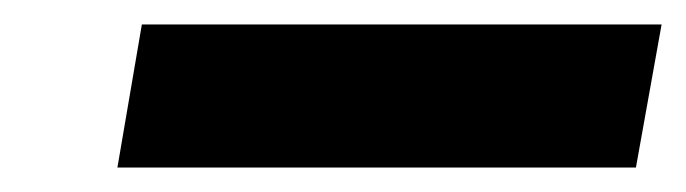

<svg xmlns="http://www.w3.org/2000/svg" viewBox="-20 -368 561 157"><path d="M76 -231 96 -348H521L500 -231Z"/></svg>

Font: DM Sans 36pt ExtraBold
Style: Italic
Weight: 800
Italic angle: -10°
Designer: Colophon Foundry, Jonny Pinhorn
Foundry: Colophon Foundry
Version: Version 4.004;gftools[0.9.30]